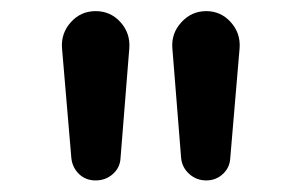

<svg xmlns="http://www.w3.org/2000/svg" viewBox="-20 -800 540 340"><path d="M300.8 -519.5 285.2 -714.8Q283.2 -741.2 301.3 -760.7Q319.3 -780.3 345.2 -780.3Q371.1 -780.3 388.7 -760.7Q406.2 -741.2 404.3 -714.8L387.7 -519.5Q386.7 -502.9 374.5 -491.7Q362.3 -480.5 345.2 -480.5Q328.1 -480.5 315.4 -491.7Q302.7 -502.9 300.8 -519.5ZM106.4 -519.5 89.8 -714.8Q87.9 -741.2 105.5 -760.7Q123 -780.3 149.4 -780.3Q175.8 -780.3 193.4 -760.7Q210.9 -741.2 209 -714.8L193.4 -519.5Q192.4 -502.9 179.7 -491.7Q167 -480.5 149.4 -480.5Q131.8 -480.5 120.1 -491.7Q108.4 -502.9 106.4 -519.5Z"/></svg>

Font: Rounded-X Mgen+ 1mn medium
Style: Regular
Weight: 500
Designer: [Source Han Sans]
Ryoko NISHIZUKA  (kana & ideographs); Paul D. Hunt (Latin, Greek & Cyrillic); Wenlong ZHANG  (bopomofo
Version: Version 1.059.20150602